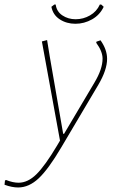

<svg xmlns="http://www.w3.org/2000/svg" viewBox="-130 -633 511 848"><path d="M343 -373Q343 -324 304 -258L140 19Q84 114 41 154.5Q-2 195 -50 195Q-77 195 -110 183L-108 164L-103 162Q-73 174 -48 174Q-7 174 31 136.5Q69 99 122 10L135 -12L55 -450L78 -456L90 -382L149 -42H153L287 -268Q323 -328 323 -374Q323 -406 295 -444L296 -449L314 -455Q343 -414 343 -373ZM328 -603Q311 -567 276.5 -547.5Q242 -528 203 -528Q164 -528 134 -547.5Q104 -567 97 -603L110 -613H116Q120 -582 145.5 -565Q171 -548 204 -548Q238 -548 267.5 -565Q297 -582 311 -613H317Z"/></svg>

Font: Luna Sans Thin
Style: Italic
Weight: 250
Italic angle: -7°
Designer: Juan Pablo del Peral
Foundry: Huerta Tipografica
Version: Version 2.001; ttfautohint (v1.5)